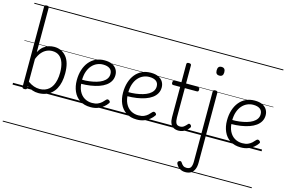

<svg xmlns="http://www.w3.org/2000/svg" viewBox="-154 -1304 3140 2109"><g transform="rotate(15 1416.0 -249.0)"><path d="M139 14Q125 14 119 9.5Q113 5 113 -4V-917Q113 -927 119.5 -931.5Q126 -936 140 -936Q153 -936 159 -931.5Q165 -927 165 -916V-413Q189 -457 218 -479.5Q247 -502 277.5 -510.5Q308 -519 337 -519Q421 -519 474 -456.5Q527 -394 527 -266Q527 -214 517.5 -170Q508 -126 489 -91.5Q470 -57 442 -33Q414 -9 377.5 4Q341 17 297 17Q261 17 229 6Q197 -5 165 -27V-4Q165 5 158.5 9.5Q152 14 139 14ZM165 -77Q200 -52 232.5 -41Q265 -30 299 -30Q330 -30 356.5 -39.5Q383 -49 404.5 -67.5Q426 -86 440.5 -114Q455 -142 463 -179.5Q471 -217 471 -263Q471 -327 455 -373.5Q439 -420 407.5 -444.5Q376 -469 328 -469Q295 -469 265 -455.5Q235 -442 209.5 -413Q184 -384 165 -335ZM0 410H598V420H0ZM0 -20H598V0H0ZM0 -505H598V-500H0ZM0 -930H598V-920H0Z M891 18Q817 18 767.5 -15Q718 -48 693.5 -104Q669 -160 669 -229Q669 -294 686 -347.5Q703 -401 734.5 -439.5Q766 -478 810 -498.5Q854 -519 909 -519Q963 -519 997 -502Q1031 -485 1048 -456.5Q1065 -428 1065 -393Q1065 -355 1048 -324.5Q1031 -294 1000 -271.5Q969 -249 926 -234Q883 -219 830 -211Q777 -203 718 -203V-249Q763 -248 805.5 -253.5Q848 -259 885 -269.5Q922 -280 950 -297Q978 -314 993.5 -337Q1009 -360 1009 -390Q1009 -430 981.5 -450Q954 -470 905 -470Q870 -470 837.5 -456Q805 -442 779.5 -413.5Q754 -385 739 -342Q724 -299 724 -240Q724 -168 747 -122Q770 -76 808.5 -53.5Q847 -31 894 -31Q933 -31 958.5 -42Q984 -53 1002.5 -70Q1021 -87 1037 -106Q1046 -114 1053.5 -113.5Q1061 -113 1070 -107Q1078 -101 1081 -93Q1084 -85 1077 -77Q1061 -53 1034.5 -31Q1008 -9 972 4.5Q936 18 891 18ZM598 410H1124V420H598ZM598 -20H1124V0H598ZM598 -505H1124V-500H598ZM598 -930H1124V-920H598Z M1417 18Q1343 18 1293.5 -15Q1244 -48 1219.5 -104Q1195 -160 1195 -229Q1195 -294 1212 -347.5Q1229 -401 1260.5 -439.5Q1292 -478 1336 -498.5Q1380 -519 1435 -519Q1489 -519 1523 -502Q1557 -485 1574 -456.5Q1591 -428 1591 -393Q1591 -355 1574 -324.5Q1557 -294 1526 -271.5Q1495 -249 1452 -234Q1409 -219 1356 -211Q1303 -203 1244 -203V-249Q1289 -248 1331.5 -253.5Q1374 -259 1411 -269.5Q1448 -280 1476 -297Q1504 -314 1519.5 -337Q1535 -360 1535 -390Q1535 -430 1507.5 -450Q1480 -470 1431 -470Q1396 -470 1363.5 -456Q1331 -442 1305.5 -413.5Q1280 -385 1265 -342Q1250 -299 1250 -240Q1250 -168 1273 -122Q1296 -76 1334.5 -53.5Q1373 -31 1420 -31Q1459 -31 1484.5 -42Q1510 -53 1528.5 -70Q1547 -87 1563 -106Q1572 -114 1579.5 -113.5Q1587 -113 1596 -107Q1604 -101 1607 -93Q1610 -85 1603 -77Q1587 -53 1560.5 -31Q1534 -9 1498 4.5Q1462 18 1417 18ZM1124 410H1650V420H1124ZM1124 -20H1650V0H1124ZM1124 -505H1650V-500H1124ZM1124 -930H1650V-920H1124Z M1890 17Q1855 17 1831.5 2.5Q1808 -12 1796.5 -40Q1785 -68 1785 -107V-452H1707Q1697 -452 1692.5 -457.5Q1688 -463 1688 -475Q1688 -488 1692.5 -494Q1697 -500 1707 -500H1785V-711Q1785 -721 1791 -725.5Q1797 -730 1810 -730Q1824 -730 1831 -725.5Q1838 -721 1838 -711V-500H1974Q1985 -500 1989.5 -494Q1994 -488 1994 -475Q1994 -463 1989.5 -457.5Q1985 -452 1974 -452H1838V-119Q1838 -78 1849.5 -54.5Q1861 -31 1896 -31Q1921 -31 1939 -45Q1957 -59 1974 -79Q1981 -88 1988.5 -86.5Q1996 -85 2004 -79Q2011 -72 2012.5 -64.5Q2014 -57 2010 -50Q1996 -29 1977.5 -14Q1959 1 1937 9Q1915 17 1890 17ZM1650 410H2038V420H1650ZM1650 -20H2038V0H1650ZM1650 -505H2038V-500H1650ZM1650 -930H2038V-920H1650Z M2080 438Q2041 438 2013 418Q1985 398 1973 369Q1970 360 1972 352.5Q1974 345 1983 340Q1995 333 2002.5 335Q2010 337 2016 346Q2028 366 2043 377.5Q2058 389 2081 389Q2119 389 2131 365Q2143 341 2143 301V-496Q2143 -506 2149.5 -510.5Q2156 -515 2169 -515Q2183 -515 2189.5 -510.5Q2196 -506 2196 -496V301Q2196 345 2182.5 376Q2169 407 2143.5 422.5Q2118 438 2080 438ZM2168 -683Q2146 -683 2135.5 -695Q2125 -707 2125 -732Q2125 -757 2135.5 -769.5Q2146 -782 2168 -782Q2190 -782 2201 -769.5Q2212 -757 2212 -732Q2212 -707 2201 -695Q2190 -683 2168 -683ZM2038 410H2306V420H2038ZM2038 -20H2306V0H2038ZM2038 -505H2306V-500H2038ZM2038 -930H2306V-920H2038Z M2599 18Q2525 18 2475.5 -15Q2426 -48 2401.5 -104Q2377 -160 2377 -229Q2377 -294 2394 -347.5Q2411 -401 2442.5 -439.5Q2474 -478 2518 -498.5Q2562 -519 2617 -519Q2671 -519 2705 -502Q2739 -485 2756 -456.5Q2773 -428 2773 -393Q2773 -355 2756 -324.5Q2739 -294 2708 -271.5Q2677 -249 2634 -234Q2591 -219 2538 -211Q2485 -203 2426 -203V-249Q2471 -248 2513.5 -253.5Q2556 -259 2593 -269.5Q2630 -280 2658 -297Q2686 -314 2701.5 -337Q2717 -360 2717 -390Q2717 -430 2689.5 -450Q2662 -470 2613 -470Q2578 -470 2545.5 -456Q2513 -442 2487.5 -413.5Q2462 -385 2447 -342Q2432 -299 2432 -240Q2432 -168 2455 -122Q2478 -76 2516.5 -53.5Q2555 -31 2602 -31Q2641 -31 2666.5 -42Q2692 -53 2710.5 -70Q2729 -87 2745 -106Q2754 -114 2761.5 -113.5Q2769 -113 2778 -107Q2786 -101 2789 -93Q2792 -85 2785 -77Q2769 -53 2742.5 -31Q2716 -9 2680 4.5Q2644 18 2599 18ZM2306 410H2832V420H2306ZM2306 -20H2832V0H2306ZM2306 -505H2832V-500H2306ZM2306 -930H2832V-920H2306Z"/></g></svg>

Font: Playwrite DE Grund Guides
Style: Regular
Weight: 400
Designer: Veronika Burian, José Scaglione
Foundry: TypeTogether
Version: Version 1.003